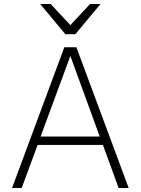

<svg xmlns="http://www.w3.org/2000/svg" viewBox="-20 -935 700 955"><path d="M300 -700H360L620 0H570L492 -214H167L88 0H40ZM476 -256 331 -654H329L182 -256ZM180 -915H232L330 -810L428 -915H480L355 -765H305Z"/></svg>

Font: PT Root UI Light
Style: Regular
Weight: 300
Designer: Vitaly Kuzmin
Foundry: ParaType Ltd.
Version: Version 2.000G